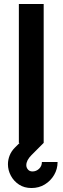

<svg xmlns="http://www.w3.org/2000/svg" viewBox="-20 -720 315 967"><path d="M75 0V-700H200V0ZM138.5 227Q102.5 227 76 209.8Q49.5 192.5 34.8 165Q20 137.5 20 107Q20 85 28.5 63.2Q37 41.5 55 23.5L139 -60.5L199.5 0Q163.5 36 138 61.8Q112.5 87.5 112.5 112Q112.5 124 120.8 133.8Q129 143.5 143.5 143.5Q162.5 143.5 176.8 130Q191 116.5 191 96H270Q270 131.5 252.5 161.2Q235 191 205.5 209Q176 227 138.5 227Z"/></svg>

Font: Urbanist
Style: Bold
Weight: 700
Designer: Corey Hu
Foundry: Corey Hu
Version: Version 1.330; ttfautohint (v1.8.4.7-5d5b)